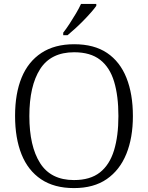

<svg xmlns="http://www.w3.org/2000/svg" viewBox="-20 -951 757 981"><path d="M358 10Q257 10 190 -35Q123 -80 90 -162.5Q57 -245 57 -359Q57 -473 90.5 -554.5Q124 -636 191.5 -680.5Q259 -725 359 -725Q461 -725 527 -680.5Q593 -636 626 -553.5Q659 -471 659 -358Q659 -247 625.5 -164.5Q592 -82 525.5 -36Q459 10 358 10ZM358 -31Q441 -31 490.5 -70Q540 -109 562.5 -182.5Q585 -256 585 -358Q585 -461 563 -534Q541 -607 491.5 -645.5Q442 -684 359 -684Q240 -684 185 -598Q130 -512 130 -358Q130 -204 185 -117.5Q240 -31 358 -31ZM303 -784Q318 -803 335 -829Q352 -855 368 -882Q384 -909 394 -931H472V-921Q463 -908 445.5 -888Q428 -868 406.5 -846Q385 -824 363.5 -804.5Q342 -785 325 -771H303Z"/></svg>

Font: Noto Serif Gujarati Light
Style: Regular
Weight: 300
Version: Version 2.102